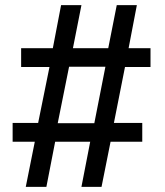

<svg xmlns="http://www.w3.org/2000/svg" viewBox="-20 -725 640 745"><path d="M80 0 115 -175H29V-248H128L172 -465H62V-538H185L217 -705H296L263 -538H400L433 -705H511L479 -538H564V-465H465L422 -248H532V-175H409L374 0H296L330 -175H194L160 0ZM204 -247H346L389 -466H248Z"/></svg>

Font: Nunito Sans 9pt SemiBold
Style: Regular
Weight: 600
Version: Version 3.101;gftools[0.9.27]